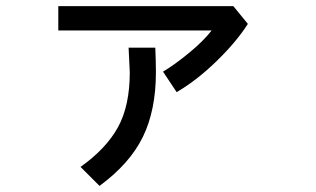

<svg xmlns="http://www.w3.org/2000/svg" viewBox="-20 -566 1040 632"><path d="M171.9 -465.8V-545.9H748L795.9 -487.3Q757.8 -427.7 692.4 -364.3Q627 -300.8 561.5 -262.7L516.6 -330.1Q555.7 -353.5 602.5 -392.1Q649.4 -430.7 676.8 -465.8ZM245.1 -16.6Q329.1 -76.2 368.2 -147Q407.2 -217.8 407.2 -328.1L403.3 -409.2H491.2Q493.2 -360.4 493.2 -328.1Q493.2 -203.1 450.2 -115.2Q407.2 -27.3 307.6 45.9Z"/></svg>

Font: Gothic A1 Medium
Style: Regular
Weight: 500
Designer: HanYang I&C Co.,Ltd.
Foundry: HanYang I&C Co.,Ltd.
Version: Version 2.50